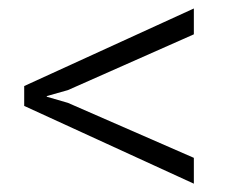

<svg xmlns="http://www.w3.org/2000/svg" viewBox="-20 -549 551 457"><path d="M141.6 -334.5 91.3 -320.3V-318.8L141.6 -304.2L441.4 -173.3V-111.8L37.6 -296.9V-344.2L441.4 -528.8V-467.3Z"/></svg>

Font: Franko
Style: Light
Weight: 300
Designer: Google
Version: Version 1.200310; 2013